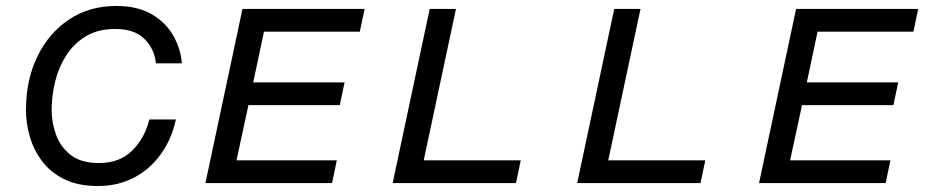

<svg xmlns="http://www.w3.org/2000/svg" viewBox="-20 -613 3130 643"><path d="M569 -213Q555 -147 518.5 -96.5Q482 -46 428.5 -18Q375 10 308 10Q242 10 196 -12.5Q150 -35 121.5 -72.5Q93 -110 80 -155Q67 -200 67 -245Q67 -345 105 -423.5Q143 -502 211 -547.5Q279 -593 369 -593Q440 -593 487 -566Q534 -539 559.5 -495Q585 -451 589 -401H502Q498 -448 464.5 -482Q431 -516 366 -516Q308 -516 267.5 -491.5Q227 -467 201.5 -427Q176 -387 164.5 -339Q153 -291 153 -244Q153 -202 168 -161Q183 -120 217.5 -93.5Q252 -67 311 -67Q382 -67 424 -110Q466 -153 480 -213Z M1118 -261H812L772 -76H1108L1092 0H668L792 -583H1201L1185 -507H864L828 -337H1134Z M1295 0 1419 -583H1507L1399 -76H1724L1708 0Z M1913 0 2037 -583H2125L2017 -76H2342L2326 0Z M2972 -261H2666L2626 -76H2962L2946 0H2522L2646 -583H3055L3039 -507H2718L2682 -337H2988Z"/></svg>

Font: Fragment Mono SC
Style: Italic
Weight: 400
Italic angle: -12°
Monospace: yes
Designer: Wei Huang based on Nimbus Sans by URW Studio, based on Helvetica by Max Miedinger.
Foundry: Wei Huang
Version: Version 1.012; ttfautohint (v1.8.4.7-5d5b)